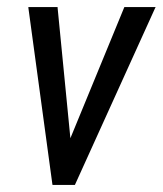

<svg xmlns="http://www.w3.org/2000/svg" viewBox="-20 -522 459 542"><path d="M142.6 -500 178.7 -131.8 330.6 -501 331.1 -502H332H416.5H419.4L418 -499.5L191.9 -1L191.4 0H189.9H129.9H128.4L127.9 -1.5L60.1 -500V-502H62H141.1H142.6Z"/></svg>

Font: MAUL Condensed Italic
Style: Condenced Regular Italic
Weight: 400
Italic angle: -12°
Designer: MAUL
Version: Version 1.0; 2020; ttfautohint (v1.8.3)